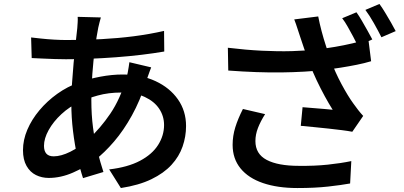

<svg xmlns="http://www.w3.org/2000/svg" viewBox="-20 -889 2040 969"><path d="M489 -801Q485 -788 482 -775Q479 -762 476 -750Q467 -705 459 -644Q451 -583 446 -515.5Q441 -448 441 -384Q441 -309 449.5 -245Q458 -181 472 -125.5Q486 -70 502 -21L399 10Q384 -35 370.5 -96.5Q357 -158 348.5 -227.5Q340 -297 340 -367Q340 -417 343.5 -469Q347 -521 351.5 -571Q356 -621 361 -666Q366 -711 370 -747Q371 -761 372 -776.5Q373 -792 372 -804ZM316 -687Q409 -687 493 -691.5Q577 -696 655 -706Q733 -716 808 -733L809 -629Q757 -620 694.5 -612.5Q632 -605 565 -600Q498 -595 433.5 -592.5Q369 -590 313 -590Q288 -590 256.5 -591Q225 -592 194 -593.5Q163 -595 140 -596L137 -700Q155 -698 186.5 -694.5Q218 -691 253 -689Q288 -687 316 -687ZM743 -549Q740 -541 734.5 -526.5Q729 -512 724 -497Q719 -482 716 -472Q687 -381 645.5 -306Q604 -231 555.5 -174.5Q507 -118 459 -81Q410 -45 348.5 -18Q287 9 226 9Q191 9 161.5 -5.5Q132 -20 114 -51.5Q96 -83 96 -131Q96 -183 118 -234.5Q140 -286 179 -332.5Q218 -379 269 -415.5Q320 -452 379 -473Q428 -491 486.5 -502Q545 -513 599 -513Q693 -513 765 -479.5Q837 -446 878 -387.5Q919 -329 919 -253Q919 -200 901.5 -149.5Q884 -99 845.5 -57Q807 -15 744 15.5Q681 46 590 60L531 -34Q625 -45 686.5 -77.5Q748 -110 778 -157.5Q808 -205 808 -258Q808 -303 783.5 -340Q759 -377 711 -399.5Q663 -422 593 -422Q527 -422 473.5 -407Q420 -392 383 -375Q331 -351 290 -313Q249 -275 225.5 -232.5Q202 -190 202 -153Q202 -127 214 -113.5Q226 -100 251 -100Q288 -100 334.5 -123Q381 -146 428 -188Q486 -241 536.5 -315Q587 -389 619 -498Q622 -508 624.5 -522Q627 -536 629.5 -551Q632 -566 633 -575Z M1779 -827Q1792 -809 1806.5 -784Q1821 -759 1835 -734Q1849 -709 1859 -690L1786 -658Q1776 -679 1762.5 -704Q1749 -729 1735 -754Q1721 -779 1707 -797ZM1895 -869Q1909 -850 1924 -825Q1939 -800 1953.5 -775Q1968 -750 1977 -732L1905 -701Q1889 -733 1867 -772Q1845 -811 1824 -839ZM1495 -703Q1489 -720 1481.5 -744Q1474 -768 1465 -791L1586 -806Q1593 -770 1603 -732Q1613 -694 1625 -657.5Q1637 -621 1648 -588Q1671 -525 1703.5 -464.5Q1736 -404 1763 -367Q1775 -350 1787.5 -334Q1800 -318 1813 -304L1758 -224Q1738 -228 1706.5 -232Q1675 -236 1638.5 -240Q1602 -244 1565.5 -247.5Q1529 -251 1498 -254L1507 -348Q1533 -346 1562 -343.5Q1591 -341 1617 -339Q1643 -337 1659 -335Q1640 -365 1619 -403.5Q1598 -442 1578 -484Q1558 -526 1542 -569Q1526 -611 1514.5 -645Q1503 -679 1495 -703ZM1130 -648Q1221 -637 1302 -633Q1383 -629 1454 -631Q1525 -633 1583 -640Q1627 -645 1671 -652.5Q1715 -660 1758 -670Q1801 -680 1839 -692L1853 -580Q1820 -570 1780 -562Q1740 -554 1699 -547.5Q1658 -541 1619 -536Q1520 -525 1400 -523.5Q1280 -522 1132 -533ZM1318 -313Q1295 -277 1282 -243.5Q1269 -210 1269 -177Q1269 -112 1326 -82Q1383 -52 1488 -52Q1568 -51 1634 -58Q1700 -65 1753 -76L1747 37Q1703 45 1636.5 52.5Q1570 60 1481 60Q1381 60 1307.5 35Q1234 10 1194 -39Q1154 -88 1154 -158Q1154 -203 1167.5 -246.5Q1181 -290 1206 -339Z"/></svg>

Font: Noto Sans JP Thin SemiBold
Style: Regular
Weight: 600
Version: Version 2.004-H2;hotconv 1.0.118;makeotfexe 2.5.65603